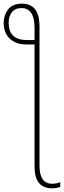

<svg xmlns="http://www.w3.org/2000/svg" viewBox="-30 -785 348 1045"><path d="M-10 -661Q-10 -605 24 -574Q58 -543 113 -543H158V122Q158 240 254 240Q278 240 298 232V206Q279 215 254 215Q185 215 185 117V-642Q185 -765 89 -765Q38 -765 14 -733.5Q-10 -702 -10 -661ZM158 -633V-567H116Q17 -567 17 -662Q17 -695 34.5 -718Q52 -741 87 -741Q158 -741 158 -633Z"/></svg>

Font: Noto Sans Display SemiCondensed Thin
Style: Regular
Weight: 250
Width: 4
Designer: Monotype Design team
Foundry: Monotype Imaging Inc.
Version: 1.000